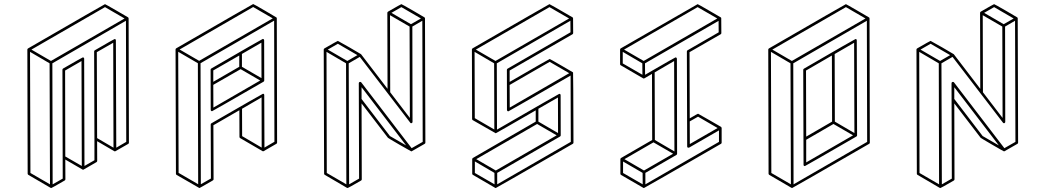

<svg xmlns="http://www.w3.org/2000/svg" viewBox="-20 -854 5167 949"><path d="M233.9 75.2Q231.4 75.2 231.4 74.7H230.5L120.1 10.3Q117.2 8.3 116.7 4.9L115.2 -609.4Q115.7 -612.8 118.7 -614.7Q497.1 -833.5 499 -833.5Q500.5 -833.5 557.1 -800.8L613.3 -768.1V-767.6H613.8V-767.1H614.3L614.7 -766.1L615.7 -763.2L617.2 -148.9Q617.2 -145 614.3 -143.1Q550.3 -106.4 549.6 -106.2Q548.8 -106 547.9 -106L545.4 -106.4L460 -156.2L460.4 -58.1Q460 -54.7 457 -52.7Q393.1 -15.6 392.3 -15.4Q391.6 -15.1 390.6 -15.1Q389.6 -15.1 388.9 -15.4Q388.2 -15.6 387.7 -16.1L302.7 -65.4L303.2 32.2Q303.2 36.1 299.8 38.1Q235.8 75.2 233.9 75.2ZM227.1 57.1 225.1 -541 128.4 -597.7 130.4 1ZM231.9 -552.7 595.7 -762.7 499 -818.8 135.3 -608.9ZM384.3 -33.7 382.8 -552.2 301.8 -505.4 302.7 -80.6ZM541 -124 539.6 -642.6 458.5 -596.2 460 -171.4ZM240.2 57.1 290 28.8 288.6 -509.3Q288.6 -512.7 291.5 -515.1Q387.2 -570.3 389.2 -570.3Q396 -570.3 396 -563.5L397.5 -33.7L446.8 -62V-167.5L445.3 -599.6Q445.3 -603.5 448.7 -605.5Q544.4 -661.1 546.4 -661.1Q552.7 -661.1 552.7 -654.3L554.7 -124L604 -152.8L602.5 -751.5L238.8 -541Z M1027.8 -304.2Q1026.4 -304.2 1024.9 -305.2Q1021.5 -307.1 1021.5 -311L1021 -509.8Q1021 -513.2 1023.9 -515.1Q1276.4 -661.6 1278.8 -661.6Q1284.7 -661.6 1285.6 -654.8L1286.1 -455.6Q1285.6 -452.1 1282.7 -450.2Q1029.8 -304.2 1027.8 -304.2ZM1034.2 -449.7 1162.6 -523.9V-579.6L1034.2 -505.9ZM1034.7 -322.3 1266.1 -456.1 1169.4 -512.2 1034.2 -434.6ZM1272.5 -467.8 1272 -643.1 1175.8 -587.4V-523.9ZM966.3 75.2 963.9 74.7Q963.9 74.2 963.4 74.2L852.5 10.3Q849.6 8.3 849.6 4.4L847.7 -609.9Q848.1 -613.3 851.1 -615.2Q1229.5 -834 1231.4 -834Q1233.4 -834 1289.6 -801.3L1345.7 -768.1L1346.7 -767.6L1348.1 -764.2L1349.6 -149.4Q1349.6 -145.5 1346.7 -143.6L1282.2 -106.4H1278.8L1167 -171.4Q1163.6 -173.3 1163.6 -177.2L1163.1 -309.1L1034.7 -234.9L1035.6 32.2Q1035.6 35.6 1032.2 37.6Q967.8 75.2 966.3 75.2ZM959.5 56.6 958 -541.5 860.8 -598.1 862.8 0.5ZM964.4 -553.2 1328.1 -763.2 1231.4 -819.3 867.7 -609.4ZM1273.4 -124.5 1272.9 -372.6 1176.3 -316.4 1176.8 -181.2ZM972.7 56.6 1022.5 28.3 1021.5 -238.8Q1021.5 -242.7 1024.9 -244.6Q1277.8 -390.6 1279.8 -390.6Q1286.1 -390.6 1286.1 -383.8L1287.1 -124.5L1336.4 -153.3L1335 -752L971.2 -541.5Z M1698.7 75.2Q1696.8 75.2 1696.3 74.7H1695.3L1585.4 10.3Q1582 8.3 1582 4.9L1580.1 -609.4Q1580.6 -612.8 1583.5 -614.7Q1647.9 -651.9 1649.9 -651.9Q1651.4 -651.9 1707.5 -619.6L1763.2 -586.9H1763.7L1765.1 -585.4L1895.5 -415L1894.5 -791Q1895 -794.4 1897.9 -796.4Q1961.9 -833.5 1963.9 -833.5Q1965.8 -833.5 2022.5 -800.8L2078.1 -768.1L2079.1 -767.1V-766.6Q2080.1 -766.6 2080.1 -765.6L2080.6 -763.7L2082.5 -148.9Q2082.5 -145 2079.1 -143.1L2015.1 -106.4L2013.2 -106H2011.7V-106.4Q2010.3 -106.4 1954.3 -138.9Q1898.4 -171.4 1897.5 -172.9L1767.1 -342.8L1768.1 32.2Q1768.1 36.1 1765.1 38.1Q1701.2 75.2 1698.7 75.2ZM2011.2 -734.4 2060.5 -762.7 1963.9 -818.8 1914.6 -790.5ZM2005.9 -271 2004.4 -722.7 1907.7 -778.8 1908.7 -397.9ZM1691.9 57.1 1690.4 -541 1593.8 -597.7 1595.2 1ZM1696.8 -552.7 1746.6 -581.5 1649.9 -637.7 1600.1 -608.9ZM1987.3 -135.3 1767.1 -422.9V-364.7L1907.2 -181.6ZM1705.6 57.1 1754.9 28.8 1753.4 -442.4Q1753.9 -449.2 1760.7 -449.2Q1763.7 -449.2 1765.6 -446.8L2014.6 -121.6L2069.3 -152.8L2067.4 -751.5L2018.1 -722.7L2019 -251.5Q2019 -247.1 2014.6 -245.1L2009.3 -245.6Q2006.8 -248 1758.3 -572.8L1703.6 -541Q1704.1 -241.7 1705.6 57.1Z M2430.7 75.2H2428.7L2317.4 10.3Q2314 8.3 2314 4.9V-67.9Q2314.5 -71.3 2317.4 -73.2L2627.9 -252.9V-308.6Q2432.1 -195.3 2430.2 -195.3Q2428.7 -195.3 2316.4 -260.3Q2313.5 -262.2 2313.5 -266.1L2312.5 -609.4Q2313 -612.8 2315.4 -614.7Q2694.3 -833.5 2695.8 -833.5Q2697.8 -833.5 2810.1 -768.1H2810.5Q2810.5 -767.6 2810.8 -767.3Q2811 -767.1 2811.5 -767.1L2812.5 -763.2Q2813 -763.2 2813 -690.4Q2813 -687 2809.6 -684.6L2499 -505.4V-449.2Q2694.8 -562.5 2696.8 -562.5Q2698.7 -562.5 2754.6 -530Q2810.5 -497.6 2811 -497.1H2811.5L2812.5 -495.1Q2813.5 -495.1 2814.5 -148.9Q2814.5 -145 2811 -143.1Q2433.1 75.2 2430.7 75.2ZM2499.5 -322.3 2793.5 -492.2 2696.8 -548.3 2499 -434.1ZM2423.3 -213.9 2422.4 -541 2325.7 -597.7 2326.7 -270ZM2429.2 -552.7 2793 -762.7 2695.8 -818.8 2332 -608.9ZM2424.3 57.1 2423.8 0.5 2327.1 -56.2V1ZM2430.7 -11.2 2731.4 -185.1 2634.8 -241.2 2334 -67.4ZM2738.3 -196.3 2737.8 -372.1 2641.1 -316.4V-252.9ZM2437.5 57.1 2801.3 -152.8 2800.3 -480.5Q2494.6 -303.7 2492.7 -303.7Q2486.8 -303.7 2485.8 -310.5Q2485.8 -438 2485.4 -509.3Q2485.8 -512.7 2488.8 -514.6L2799.8 -694.3L2799.3 -751.5L2435.5 -541Q2436.5 -377.4 2436.5 -213.4Q2742.2 -390.1 2744.1 -390.1Q2751 -390.1 2751 -383.3L2751.5 -184.6Q2751 -181.2 2748 -179.2L2437.5 0.5Z M3163.1 75.2H3161.1L3049.8 10.7Q3046.4 8.8 3046.4 4.9V-67.9Q3046.9 -71.3 3049.8 -73.2L3203.6 -162.1L3202.6 -488.8L3165 -466.8Q3164.1 -466.8 3163.6 -466.3H3159.7Q3159.7 -466.8 3159.2 -466.8H3158.2V-467.3L3048.3 -531.2Q3044.9 -533.2 3044.9 -536.6V-609.4Q3045.4 -612.8 3047.9 -614.7Q3426.8 -833.5 3428.2 -833.5Q3430.2 -833.5 3486.3 -800.8L3542.5 -768.1L3543 -767.6H3543.5L3543.9 -766.6Q3543.9 -766.1 3544.4 -766.1V-765.1Q3544.9 -765.1 3544.9 -763.7V-763.2Q3545.4 -763.2 3545.4 -690.4Q3545.4 -686.5 3542 -684.6L3388.2 -596.2L3389.2 -269Q3428.2 -292 3430.2 -292Q3431.6 -292 3487.8 -259.3Q3543.9 -226.6 3544.4 -226.6V-226.1L3545.9 -224.6L3546.4 -222.2L3546.9 -221.2V-148.9Q3546.9 -145 3543.5 -143.1Q3165.5 75.2 3163.1 75.2ZM3389.6 -142.1 3526.9 -221.2 3430.2 -277.3 3389.2 -253.9ZM3155.3 -484.4 3154.8 -541 3058.1 -597.7V-540.5ZM3161.6 -552.7 3525.4 -762.7 3428.2 -818.8 3064.5 -608.9ZM3156.7 57.1 3156.2 0.5 3059.6 -55.7V1ZM3163.1 -11.2 3307.1 -94.2 3210 -150.4 3066.4 -67.4ZM3313.5 -105.5 3312 -552.2 3215.8 -496.1 3216.8 -162.1ZM3169.9 57.1 3533.7 -152.8V-209.5L3386.2 -124.5Q3385.7 -124 3382.8 -124Q3376.5 -124 3376.5 -130.4L3375 -599.6Q3375 -603.5 3378.4 -605.5L3532.2 -694.3L3531.7 -751L3168 -541L3168.5 -484.4L3205.6 -505.9Q3316.9 -570.3 3318.8 -570.3Q3324.7 -570.3 3325.7 -563.5L3326.7 -93.8Q3326.2 -90.3 3323.7 -88.4L3169.9 0.5Z M3895.5 75.2Q3893.6 75.2 3893.6 74.7H3892.6L3782.2 10.3Q3779.3 8.3 3778.8 4.9L3777.3 -609.4Q3777.8 -612.8 3780.8 -614.7Q4159.2 -833.5 4161.1 -833.5Q4162.6 -833.5 4218.8 -800.8L4274.9 -768.1H4275.4V-767.6H4275.9V-767.1H4276.4L4276.9 -766.1V-765.6Q4277.3 -763.7 4277.6 -763.7Q4277.8 -763.7 4277.8 -763.2L4279.3 -148.9Q4279.3 -145 4275.9 -143.1Q3897.9 75.2 3895.5 75.2ZM3889.2 57.1 3887.2 -541 3790.5 -597.7 3792.5 1ZM3894 -552.7 4257.8 -762.7 4161.1 -818.8 3797.4 -608.9ZM3902.3 57.1 4266.1 -152.8 4264.6 -751.5 3900.9 -541ZM3958.5 -33.2Q3951.7 -33.2 3951.7 -39.6L3950.2 -509.3Q3950.7 -512.7 3953.6 -514.6Q4206.1 -661.1 4208.5 -661.1Q4214.8 -661.1 4214.8 -654.3L4216.3 -184.1Q4215.8 -181.2 4212.9 -179.2Q3960.4 -33.2 3958.5 -33.2ZM3964.8 -178.7 4092.8 -252.9 4091.8 -579.6 3963.9 -505.4ZM3964.8 -51.3 4196.3 -185.1 4099.6 -241.2 3964.8 -163.1ZM4203.1 -196.3 4201.7 -642.6 4105.5 -586.9 4106.4 -252.9Z M4628.4 75.2Q4626.5 75.2 4626 74.7H4625L4515.1 10.3Q4511.7 8.3 4511.7 4.9L4509.8 -609.4Q4510.3 -612.8 4513.2 -614.7Q4577.6 -651.9 4579.6 -651.9Q4581.1 -651.9 4637.2 -619.6L4692.9 -586.9H4693.4L4694.8 -585.4L4825.2 -415L4824.2 -791Q4824.7 -794.4 4827.6 -796.4Q4891.6 -833.5 4893.6 -833.5Q4895.5 -833.5 4952.1 -800.8L5007.8 -768.1L5008.8 -767.1V-766.6Q5009.8 -766.6 5009.8 -765.6L5010.3 -763.7L5012.2 -148.9Q5012.2 -145 5008.8 -143.1L4944.8 -106.4L4942.9 -106H4941.4V-106.4Q4939.9 -106.4 4884 -138.9Q4828.1 -171.4 4827.1 -172.9L4696.8 -342.8L4697.8 32.2Q4697.8 36.1 4694.8 38.1Q4630.9 75.2 4628.4 75.2ZM4940.9 -734.4 4990.2 -762.7 4893.6 -818.8 4844.2 -790.5ZM4935.5 -271 4934.1 -722.7 4837.4 -778.8 4838.4 -397.9ZM4621.6 57.1 4620.1 -541 4523.4 -597.7 4524.9 1ZM4626.5 -552.7 4676.3 -581.5 4579.6 -637.7 4529.8 -608.9ZM4917 -135.3 4696.8 -422.9V-364.7L4836.9 -181.6ZM4635.3 57.1 4684.6 28.8 4683.1 -442.4Q4683.6 -449.2 4690.4 -449.2Q4693.4 -449.2 4695.3 -446.8L4944.3 -121.6L4999 -152.8L4997.1 -751.5L4947.8 -722.7L4948.7 -251.5Q4948.7 -247.1 4944.3 -245.1L4939 -245.6Q4936.5 -248 4688 -572.8L4633.3 -541Q4633.8 -241.7 4635.3 57.1Z"/></svg>

Font: 3D Isometric
Style: Regular
Weight: 400
Designer: GGBotNet
Version: 1.10